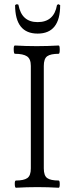

<svg xmlns="http://www.w3.org/2000/svg" viewBox="-20 -880 337 903"><path d="M51 -856Q53 -857 55 -858.5Q57 -860 58 -860Q67 -860 67 -856Q82 -776 157 -776Q234 -776 248 -856Q252 -860 255 -860Q257 -860 259 -858Q261 -856 263 -856Q263 -722 157 -722Q51 -722 51 -856ZM55 3Q50 3 49.5 -14Q49 -31 55 -31Q92 -31 108.5 -42.5Q125 -54 125 -88V-570Q125 -603 107 -615Q89 -627 50 -627Q45 -627 44.5 -646.5Q44 -666 50 -666Q101 -663 153 -663Q204 -663 256 -666Q261 -666 261 -646.5Q261 -627 256 -627Q218 -627 202 -615.5Q186 -604 186 -570V-88Q186 -54 202 -42.5Q218 -31 256 -31Q261 -31 261 -14Q261 3 256 3Q205 0 156 0Q106 0 55 3Z"/></svg>

Font: Junicode Cond Light
Style: Regular
Weight: 300
Width: 3
Designer: Peter S. Baker
Version: Version 2.201